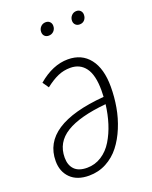

<svg xmlns="http://www.w3.org/2000/svg" viewBox="-139 -807 707 894"><g transform="rotate(-20 214.0 -360.5)"><path d="M191.9 -667Q179.2 -667 171.6 -674.8Q164.1 -682.6 164.1 -694.8Q164.1 -710 174.1 -720.5Q184.1 -731 199.2 -731Q211.9 -731 219.5 -723.1Q227.1 -715.3 227.1 -703.1Q227.1 -687.5 217 -677.2Q207 -667 191.9 -667ZM345.2 -667Q332.5 -667 324.7 -674.8Q316.9 -682.6 316.9 -694.8Q316.9 -710 326.9 -720.5Q336.9 -731 351.1 -731Q363.8 -731 371.3 -723.1Q378.9 -715.3 378.9 -703.1Q378.9 -687.5 369.6 -677.2Q360.4 -667 345.2 -667ZM236.8 -533.2Q305.2 -533.2 343.5 -484.1Q381.8 -435.1 381.8 -345.2Q381.8 -294.4 373 -244.6Q364.3 -194.8 345.2 -148.7Q326.2 -102.5 298.8 -67.4Q271.5 -32.2 232.2 -11.2Q192.9 9.8 146 9.8Q86.9 9.8 54.4 -22.5Q22 -54.7 22 -106.9Q22 -286.6 334 -312Q335 -323.2 335 -344.2Q335 -420.4 308.3 -456.3Q281.7 -492.2 233.9 -492.2Q200.7 -492.2 171.9 -479.5Q143.1 -466.8 109.9 -440.9L88.9 -471.2Q161.6 -533.2 236.8 -533.2ZM149.9 -27.8Q189 -27.8 221.7 -48.8Q254.4 -69.8 276.1 -105.7Q297.9 -141.6 311.5 -184.8Q325.2 -228 331.1 -276.9Q198.7 -264.6 132.8 -223.9Q66.9 -183.1 66.9 -107.9Q66.9 -70.3 87.4 -49.1Q107.9 -27.8 149.9 -27.8Z"/></g></svg>

Font: Fira Sans Compressed ExtraLight
Style: Italic
Weight: 250
Width: 3
Italic angle: -8°
Designer: Carrois Corporate & Edenspiekermann AG
Foundry: Carrois Corporate GbR & Edenspiekermann AG
Version: Version 4.203;PS 004.203;hotconv 1.0.88;makeotf.lib2.5.64775